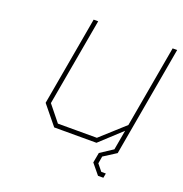

<svg xmlns="http://www.w3.org/2000/svg" viewBox="-121 -630 833 875"><g transform="rotate(20 295.5 -192.0)"><path d="M448 139 407 89 416 40 477 0 494 -96 390 0H185L110 -92L186 -523H208L133 -99L195 -22H384L499 -126L569 -523H591L497 11L436 50L430 85L456 117H478L474 139Z"/></g></svg>

Font: Tomorrow Thin
Style: Italic
Weight: 250
Italic angle: -10°
Designer: Tony de Marco, Monica Rizzolli
Foundry: Just in Type
Version: Version 2.002